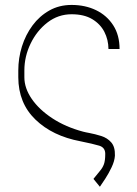

<svg xmlns="http://www.w3.org/2000/svg" viewBox="-20 -558 542 762"><path d="M264.2 -538.4Q318.2 -538.4 361.2 -517.6Q404.1 -496.8 429.3 -457.7Q454.5 -418.7 454.5 -363.6H410.5Q410.2 -400.2 394.2 -431.5Q378.2 -462.7 345.9 -482.1Q313.6 -501.4 264.2 -501.4Q210.9 -501.4 168.5 -468.8Q126.1 -436.1 101.4 -384.9Q76.7 -333.8 76.7 -278.4V-251.4Q76.7 -208.1 106 -165.5Q135.3 -122.9 187.9 -88.4Q240.4 -54 309.7 -35.5Q315.3 -34.1 321.2 -32.8Q327.1 -31.6 333.1 -30.5Q357.6 -25.9 381.7 -18.3Q405.9 -10.7 421.5 7.1Q437.1 24.9 436.1 59.7Q434.7 81.3 423.1 105.6Q411.6 130 398.1 150.7Q384.6 171.5 376.4 183.2L350.9 152Q366.1 132.5 376.6 120.4Q387.1 108.3 392.4 93.9Q397.7 79.5 397.7 52.6Q397.7 27.3 373.6 20.1Q349.4 12.8 299.7 2.8Q188.2 -18.1 120.6 -83.5Q52.9 -148.8 52.6 -251.4V-278.4Q52.6 -327.4 67.1 -373.8Q81.7 -420.1 109.2 -457.2Q136.7 -494.3 175.8 -516.3Q214.8 -538.4 264.2 -538.4Z"/></svg>

Font: Inter UI Thin
Style: Regular
Weight: 100
Designer: Rasmus Andersson
Foundry: rsms
Version: 3.2;8d6f07862